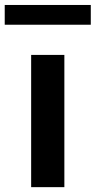

<svg xmlns="http://www.w3.org/2000/svg" viewBox="-58 -772 395 792"><path d="M70.5 0V-545.5H207.5V0ZM-38.5 -670V-751.5H316.5V-670Z"/></svg>

Font: Encode Sans SmExp SmBold
Style: Regular
Weight: 600
Width: 6
Designer: Multiple Designers
Foundry: Impallari Type
Version: Version 3.002; ttfautohint (v1.8.3) -l 8 -r 50 -G 200 -x 14 